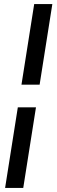

<svg xmlns="http://www.w3.org/2000/svg" viewBox="-20 -750 282 950"><path d="M86.2 -331 149.2 -730H239L176 -331ZM5.2 180 68.2 -219H158L95 180Z"/></svg>

Font: MuseoModerno Thin
Style: Italic
Weight: 100
Italic angle: -9°
Designer: Pablo Cosgaya, Héctor Gatti, Marcela Romero, and the Authors of The MuseoModerno Project.
Foundry: Omnibus-Type Team
Version: Version 1.003